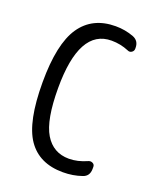

<svg xmlns="http://www.w3.org/2000/svg" viewBox="-139 -829 778 927"><g transform="rotate(20 250.0 -365.0)"><path d="M294.9 9.8Q172.9 9.8 113.8 -76.2Q54.7 -162.1 54.7 -365.2Q54.7 -562.5 115.2 -651.4Q175.8 -740.2 294.9 -740.2Q343.8 -740.2 387.7 -723.6Q419.9 -710.9 419.9 -674.8V-669.9Q419.9 -658.2 409.7 -651.4Q399.4 -644.5 387.7 -650.4Q345.7 -668 299.8 -668Q134.8 -668 134.8 -365.2Q134.8 -201.2 176.8 -131.3Q218.8 -61.5 299.8 -61.5Q344.7 -61.5 392.6 -83Q403.3 -87.9 414.1 -82.5Q424.8 -77.1 424.8 -65.4V-54.7Q424.8 -16.6 391.6 -5.9Q346.7 9.8 294.9 9.8Z"/></g></svg>

Font: Rounded-L Mgen+ 2m regular
Style: Regular
Weight: 400
Designer: [Source Han Sans]
Ryoko NISHIZUKA  (kana & ideographs); Paul D. Hunt (Latin, Greek & Cyrillic); Wenlong ZHANG  (bopomofo
Version: Version 1.059.20150602